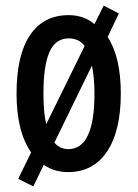

<svg xmlns="http://www.w3.org/2000/svg" viewBox="-20 -655 491 685"><path d="M411 -321Q411 -188 362 -114.5Q313 -41 223 -41Q173 -41 136 -67L99 10L45 -17L91 -111Q64 -151 51.5 -203Q39 -255 39 -321Q39 -458 87 -529.5Q135 -601 225 -601Q279 -601 317 -569L350 -635L404 -607L364 -523Q388 -486 399.5 -435.5Q411 -385 411 -321ZM135 -321Q135 -287 137.5 -259.5Q140 -232 145 -212L282 -491Q262 -518 225 -518Q178 -518 156.5 -469.5Q135 -421 135 -321ZM317 -321Q317 -352 314.5 -376.5Q312 -401 308 -421L174 -146Q194 -123 224 -123Q317 -123 317 -321Z"/></svg>

Font: Noto Sans Tamil UI ExtraCondensed Medium
Style: Regular
Weight: 500
Width: 2
Designer: Jelle Bosma - Monotype Design Team
Foundry: Monotype Imaging Inc.
Version: Version 2.004; ttfautohint (v1.8.4.7-5d5b)